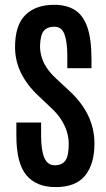

<svg xmlns="http://www.w3.org/2000/svg" viewBox="-20 -761 438 791"><path d="M209.5 9.8Q129.4 9.8 88.4 -39.6Q47.4 -88.9 47.4 -202.6V-256.3H149.4V-200.7Q149.4 -142.1 162.6 -111.1Q175.8 -80.1 205.6 -80.1Q235.4 -80.1 249.3 -99.4Q263.2 -118.7 263.2 -168.5Q263.2 -193.8 255.4 -219Q247.6 -244.1 231.7 -268.8Q215.8 -293.5 190.9 -316.4L136.2 -368.2Q90.3 -411.6 66.2 -461.2Q42 -510.7 42 -567.4Q42 -657.2 84.5 -699.2Q127 -741.2 203.1 -741.2Q253.9 -741.2 288.1 -720Q322.3 -698.7 339.6 -649.7Q356.9 -600.6 356.9 -516.1V-480H257.3V-530.3Q257.3 -588.9 245.6 -619.9Q233.9 -650.9 204.1 -650.9Q175.3 -650.9 160.9 -634.3Q146.5 -617.7 145 -573.7Q144.5 -551.3 150.9 -528.3Q157.2 -505.4 171.6 -483.2Q186 -460.9 209 -439.5L265.1 -387.2Q316.9 -339.8 343 -285.4Q369.1 -231 369.1 -169.9Q369.1 -85 330.6 -37.6Q292 9.8 209.5 9.8Z"/></svg>

Font: Antonio Medium
Style: Regular
Weight: 500
Designer: Vernon Adams
Foundry: Vernon Adams
Version: Version 1.002